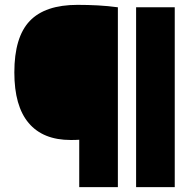

<svg xmlns="http://www.w3.org/2000/svg" viewBox="-20 -770 804 790"><path d="M306 0V-195Q298 -194.5 289 -194.2Q280 -194 271 -194Q157 -194 98 -263.8Q39 -333.5 39 -472Q39 -617 102.2 -683.5Q165.5 -750 299 -750Q341 -750 382.8 -747.8Q424.5 -745.5 465 -740V0ZM540 0V-740H699V0Z"/></svg>

Font: Encode Sans Exp Black
Style: Regular
Weight: 900
Width: 7
Designer: Multiple Designers
Foundry: Impallari Type
Version: Version 3.002; ttfautohint (v1.8.3) -l 8 -r 50 -G 200 -x 14 